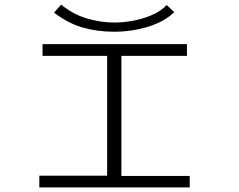

<svg xmlns="http://www.w3.org/2000/svg" viewBox="-20 -815 1040 835"><path d="M151 0V-51H446V-572H165V-623H793V-572H508V-50H805V0ZM705 -793 738 -762Q692 -719 621.5 -698Q551 -677 477 -677Q404 -677 340.5 -695Q277 -713 215 -760L246 -795Q297 -753 357 -735Q417 -717 477 -717Q516 -717 559.5 -725Q603 -733 641.5 -750Q680 -767 705 -793Z"/></svg>

Font: Inconsolata UltraExpanded Light
Style: Regular
Weight: 300
Width: 9
Monospace: yes
Designer: Raph Levien, Cyreal, Brenton Simpson
Foundry: Raph Levien, Cyreal, Google
Version: Version 3.001; ttfautohint (v1.8.2.53-6de2)